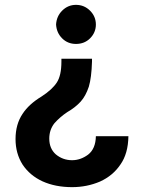

<svg xmlns="http://www.w3.org/2000/svg" viewBox="-20 -571 584 791"><path d="M359 -317Q357 -251 346 -214Q333 -175 312 -152Q290 -128 257 -109Q227 -89 204 -63Q183 -36 183 0Q183 41 210 65Q239 89 277 89Q312 89 343 66Q374 42 375 -10H509Q508 62 476 107Q445 153 392 177Q338 200 277 200Q208 200 155 176Q103 152 73 107Q44 61 44 2Q44 -59 73 -102Q99 -142 152 -174Q195 -202 214 -231Q233 -260 233 -317V-329H359ZM351 -527Q375 -503 375 -470Q375 -437 351 -413Q328 -390 293 -390Q259 -390 236 -413Q213 -436 211 -470Q213 -504 236 -527Q260 -551 293 -551Q327 -551 351 -527Z"/></svg>

Font: Sinter Bold
Style: Regular
Weight: 700
Foundry: Adobe & rsms
Version: Version 1.000